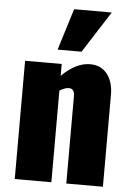

<svg xmlns="http://www.w3.org/2000/svg" viewBox="-58 -892 642 935"><g transform="rotate(5 263.5 -424.5)"><path d="M203 -646 266 -849H450L320 -646ZM50 0V-578H229V-520Q298 -589 368 -589Q421 -589 451 -550.5Q481 -512 481 -449V0H302V-428Q302 -464 274 -464Q255 -464 229 -448V0Z"/></g></svg>

Font: Oswald Heavy
Style: Regular
Weight: 400
Designer: Vernon Adams
Foundry: Vernon Adams
Version: Version 4.101